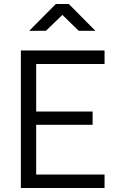

<svg xmlns="http://www.w3.org/2000/svg" viewBox="-20 -946 593 966"><path d="M85 0ZM162 -624V-385H446V-318H162V-68H506V0H85V-692H506V-624ZM261 -926H326L460 -791H376L294 -871L211 -791H127Z"/></svg>

Font: Cairo
Style: Regular
Weight: 400
Designer: Mohamed Gaber, the designers of Titillium
Foundry: Kief Type Foundry
Version: Version 2.009; ttfautohint (v1.5.33-1714) -l 8 -r 50 -G 200 